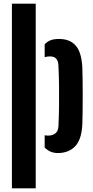

<svg xmlns="http://www.w3.org/2000/svg" viewBox="-20 -820 504 1040"><path d="M44.5 200V-800H173.5V200ZM222 -87.5Q230.5 -85.5 241 -85.5Q265 -85.5 280.2 -97.8Q295.5 -110 296.5 -136.5Q299 -184 299.8 -242Q300.5 -300 299.8 -358.2Q299 -416.5 296.5 -463.5Q295.5 -490 284.5 -502.2Q273.5 -514.5 249.5 -514.5Q236 -514.5 222 -510V-580Q235.5 -594.5 253.5 -601.8Q271.5 -609 300 -609Q358.5 -609 390.2 -573Q422 -537 426 -453Q427 -426.5 427.5 -386.5Q428 -346.5 428 -301.8Q428 -257 427.5 -216Q427 -175 426 -147.5Q422 -63.5 386.8 -27.2Q351.5 9 293 9Q251 9 222 -21Z"/></svg>

Font: Big Shoulders Stencil Display ExtraBold
Style: Regular
Weight: 800
Designer: Patric King
Foundry: XO Type Co
Version: Version 1.000